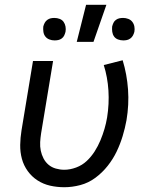

<svg xmlns="http://www.w3.org/2000/svg" viewBox="-20 -775 640 803"><path d="M249 8Q218 8 189.5 1.5Q161 -5 137 -20.5Q113 -36 96 -59.5Q79 -83 71.5 -111Q64 -139 64.5 -169Q65 -199 70 -230L118 -520H202L152 -218Q149 -199 148 -180.5Q147 -162 150.5 -145Q154 -128 162 -112.5Q170 -97 183 -86Q196 -75 213.5 -70Q231 -65 249 -65Q273 -65 298.5 -74.5Q324 -84 343 -102Q362 -120 376 -142Q390 -164 400 -188Q410 -212 417 -236Q424 -260 428 -284Q437 -341 433.5 -396.5Q430 -452 414 -503L493 -523Q511 -464 515.5 -400.5Q520 -337 509 -272Q503 -239 493 -206Q483 -173 468 -141.5Q453 -110 430.5 -81.5Q408 -53 379 -31.5Q350 -10 316 -1Q282 8 249 8ZM496 -606Q484 -606 473.5 -610Q463 -614 457 -622.5Q451 -631 449.5 -642Q448 -653 449 -664Q451 -672 454.5 -679.5Q458 -687 465 -692Q472 -697 479.5 -698.5Q487 -700 495 -700Q506 -700 516.5 -696Q527 -692 533.5 -683.5Q540 -675 542 -664Q544 -653 542 -642Q540 -634 536 -626.5Q532 -619 525 -614Q518 -609 510.5 -607.5Q503 -606 496 -606ZM208 -606Q197 -606 186.5 -610Q176 -614 169.5 -622.5Q163 -631 161.5 -642Q160 -653 161 -664Q163 -672 167 -679.5Q171 -687 178 -692Q185 -697 192.5 -698.5Q200 -700 207 -700Q219 -700 229.5 -696Q240 -692 246 -683.5Q252 -675 254 -664Q256 -653 254 -642Q252 -634 248.5 -626.5Q245 -619 238 -614Q231 -609 223.5 -607.5Q216 -606 208 -606ZM301 -600 340 -755H425L371 -600Z"/></svg>

Font: Iosevka Aile
Style: Italic
Weight: 400
Italic angle: -9°
Designer: Belleve Invis
Foundry: Belleve Invis
Version: Version 28.0.1; ttfautohint (v1.8.4)